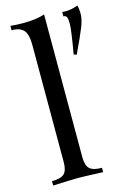

<svg xmlns="http://www.w3.org/2000/svg" viewBox="-120 -841 594 898"><g transform="rotate(-15 177.0 -392.0)"><path d="M188 -93Q188 -52 205 -36.5Q222 -21 264 -21V0Q172 -4 143 -4Q114 -4 22 0V-21Q64 -21 81 -36.5Q98 -52 98 -93V-664Q98 -710 81 -731Q64 -752 22 -752V-773Q53 -770 84 -770Q147 -770 188 -784ZM354 -743Q354 -716 339 -678.5Q324 -641 287 -563L273 -567Q293 -680 293 -712Q293 -733 289 -742.5Q285 -752 273 -752V-773L289 -772Q317 -772 349 -784Q351 -779 352.5 -766.5Q354 -754 354 -743Z"/></g></svg>

Font: Myanmar April Display
Style: Regular
Weight: 400
Designer: Khon Soe Zaw Thu
Foundry: Myanmar OS
Version: Version 2.50 April 12, 2019